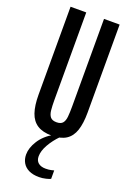

<svg xmlns="http://www.w3.org/2000/svg" viewBox="-210 -931 899 1309"><g transform="rotate(20 239.0 -276.5)"><path d="M239.7 10.3Q174.8 10.3 135.5 -14.9Q96.2 -40 78.6 -91.3Q61 -142.6 61 -220.7V-859.4H174.8V-223.1Q174.8 -181.2 178 -150.4Q181.2 -119.6 194.8 -103Q208.5 -86.4 239.7 -86.4Q271 -86.4 284.4 -102.8Q297.9 -119.1 300.8 -149.9Q303.7 -180.7 303.7 -222.7V-859.4H417V-220.7Q417 -142.6 399.9 -91.3Q382.8 -40 344 -14.9Q305.2 10.3 239.7 10.3ZM255.4 305.7Q210.4 305.7 180.7 291Q150.9 276.4 135.7 250.2Q120.6 224.1 120.6 190.4Q120.6 142.1 154.1 89.4Q187.5 36.6 252.4 0H298.3Q257.8 41 231.4 87.4Q205.1 133.8 205.1 172.9Q205.1 203.6 224.4 220Q243.7 236.3 278.3 236.3Q300.8 236.3 317.9 232.4Q335 228.5 337.9 227.5V288.6Q329.6 293.5 304.9 299.6Q280.3 305.7 255.4 305.7Z"/></g></svg>

Font: Antonio SemiBold
Style: Regular
Weight: 600
Designer: Vernon Adams
Foundry: Vernon Adams
Version: Version 1.002